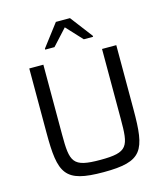

<svg xmlns="http://www.w3.org/2000/svg" viewBox="-131 -1011 971 1119"><g transform="rotate(-15 354.5 -451.0)"><path d="M210 -770H266L354 -866L443 -770H499V-776L397 -910H312L210 -776ZM355 8C591 8 617 -52 617 -300V-688H531V-267C531 -100 523 -66 355 -66C187 -66 177 -100 177 -267V-688H92V-300C92 -52 119 8 355 8Z"/></g></svg>

Font: Saira UNSAM SC
Style: Regular
Weight: 400
Designer: Hector Gatti with collaboration of the Omnibus-Type team
Foundry: Omnibus-Type
Version: Version 1.072;PS 001.072;hotconv 1.0.88;makeotf.lib2.5.64775